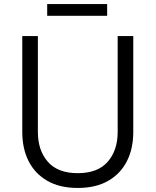

<svg xmlns="http://www.w3.org/2000/svg" viewBox="-20 -918 768 948"><path d="M213 -840V-898H509V-840ZM364 10Q275 10 214 -25Q153 -60 121.5 -122Q90 -184 90 -266V-740H167V-266Q167 -176 216 -119.5Q265 -63 364 -63Q463 -63 512 -119.5Q561 -176 561 -266V-740H638V-266Q638 -184 606.5 -122Q575 -60 514 -25Q453 10 364 10Z"/></svg>

Font: Be Vietnam Pro Light
Style: Regular
Weight: 300
Designer: Lam Bao, Tony Le, Vietanh Nguyen
Foundry: Yellow Type Foundry
Version: Version 1.002; ttfautohint (v1.8.3)